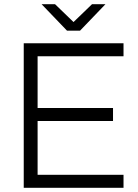

<svg xmlns="http://www.w3.org/2000/svg" viewBox="-20 -894 657 914"><path d="M361 -748 482 -874H418L330 -789L242 -874H178L299 -748ZM93 -688V0H568V-62H159V-318H518V-380H159V-626H568V-688Z"/></svg>

Font: Roundo
Style: Regular
Weight: 400
Designer: Shiva Nallaperumal
Foundry: Indian Type Foundry
Version: Version 2.000